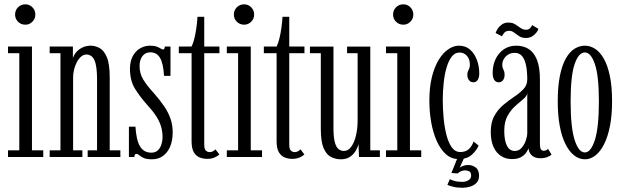

<svg xmlns="http://www.w3.org/2000/svg" viewBox="-20 -744 2950 910"><path d="M18 0V-31.5H71.5V-492H18V-523.5H131.5V-31.5H185V0ZM100.5 -627Q79.5 -627 65.5 -641Q51.5 -655 51.5 -675Q51.5 -695.5 65.5 -709.5Q79.5 -723.5 100.5 -723.5Q119.5 -723.5 133.5 -709.5Q147.5 -695.5 147.5 -675Q147.5 -655 133.5 -641Q119.5 -627 100.5 -627Z M215.5 0V-31.5H266.5V-492H215.5V-523.5H325.5V-468Q328.5 -480.5 339.5 -494.5Q350.5 -508.5 368.8 -518Q387 -527.5 409.5 -527.5Q431 -527.5 451.8 -516.5Q472.5 -505.5 486.2 -473.5Q500 -441.5 500 -377.5V-31.5H550.5V0H395.5V-31.5H440V-367.5Q440 -431 427.8 -458.2Q415.5 -485.5 389.5 -485.5Q376 -485.5 364.5 -475.8Q353 -466 344.5 -450Q336 -434 331.2 -415Q326.5 -396 326.5 -378V-31.5H370.5V0Z M699.5 11Q674 11 660.5 4.5Q647 -2 640 -8.2Q633 -14.5 627 -14.5Q621 -14.5 619 -10.5Q617 -6.5 617 0H591V-143.5H622Q624 -112 629.2 -88.8Q634.5 -65.5 643.5 -50.5Q652.5 -35.5 665.8 -28Q679 -20.5 697.5 -20.5Q717 -20.5 728.5 -31.8Q740 -43 745.2 -60Q750.5 -77 750.5 -94Q750.5 -120.5 743.2 -144.8Q736 -169 720 -193.8Q704 -218.5 677.5 -247Q644.5 -284 620.2 -322.8Q596 -361.5 596 -417.5Q596 -454 609.5 -478.5Q623 -503 644.8 -515.2Q666.5 -527.5 691 -527.5Q711 -527.5 722.8 -523Q734.5 -518.5 741.5 -514Q748.5 -509.5 753 -509.5Q757 -509.5 758.8 -513Q760.5 -516.5 761 -523.5H788V-384.5H757.5Q755.5 -415 750.8 -436.2Q746 -457.5 738 -470.5Q730 -483.5 718.8 -489.8Q707.5 -496 692.5 -496Q668.5 -496 655 -478Q641.5 -460 641.5 -430.5Q641.5 -396 659 -367Q676.5 -338 711 -300.5Q739 -268.5 758.8 -239.2Q778.5 -210 788.5 -180.2Q798.5 -150.5 798.5 -116.5Q798.5 -79 786.8 -50.2Q775 -21.5 753 -5.2Q731 11 699.5 11Z M962 9Q944 9 927 2.5Q910 -4 899 -22Q888 -40 888 -75V-492H827.5V-523.5H888Q895.5 -538 901.2 -561.5Q907 -585 910.8 -612.2Q914.5 -639.5 916 -664.5H948V-523.5H1020V-492H948V-58Q948 -36.5 956.2 -29.8Q964.5 -23 973 -23Q983 -23 990.2 -27.5Q997.5 -32 1001 -36.5L1019.5 -12Q1011 -3.5 996 2.8Q981 9 962 9Z M1055 0V-31.5H1108.5V-492H1055V-523.5H1168.5V-31.5H1222V0ZM1137.5 -627Q1116.5 -627 1102.5 -641Q1088.5 -655 1088.5 -675Q1088.5 -695.5 1102.5 -709.5Q1116.5 -723.5 1137.5 -723.5Q1156.5 -723.5 1170.5 -709.5Q1184.5 -695.5 1184.5 -675Q1184.5 -655 1170.5 -641Q1156.5 -627 1137.5 -627Z M1365 9Q1347 9 1330 2.5Q1313 -4 1302 -22Q1291 -40 1291 -75V-492H1230.5V-523.5H1291Q1298.5 -538 1304.2 -561.5Q1310 -585 1313.8 -612.2Q1317.5 -639.5 1319 -664.5H1351V-523.5H1423V-492H1351V-58Q1351 -36.5 1359.2 -29.8Q1367.5 -23 1376 -23Q1386 -23 1393.2 -27.5Q1400.5 -32 1404 -36.5L1422.5 -12Q1414 -3.5 1399 2.8Q1384 9 1365 9Z M1596 11Q1571 11 1549 0Q1527 -11 1513.8 -42Q1500.5 -73 1500.5 -132.5V-492H1449V-523H1560.5V-138.5Q1560.5 -93 1567 -69.5Q1573.5 -46 1584.8 -37.2Q1596 -28.5 1610 -28.5Q1630.5 -28.5 1645.2 -49.2Q1660 -70 1667.5 -103Q1675 -136 1675 -172.5V-492H1625V-523H1735V-31.5H1780.5V0H1681.5L1679 -62Q1676.5 -47.5 1666.8 -30.5Q1657 -13.5 1639.5 -1.2Q1622 11 1596 11Z M1809.5 0V-31.5H1863V-492H1809.5V-523.5H1923V-31.5H1976.5V0ZM1892 -627Q1871 -627 1857 -641Q1843 -655 1843 -675Q1843 -695.5 1857 -709.5Q1871 -723.5 1892 -723.5Q1911 -723.5 1925 -709.5Q1939 -695.5 1939 -675Q1939 -655 1925 -641Q1911 -627 1892 -627Z M2154 10Q2119 10 2093 -13.5Q2067 -37 2049.5 -76.8Q2032 -116.5 2023.5 -165.8Q2015 -215 2015 -266.5Q2015 -331 2027.2 -379.8Q2039.5 -428.5 2059.8 -461.2Q2080 -494 2105 -510.8Q2130 -527.5 2155 -527.5Q2187 -527.5 2208.2 -508.5Q2229.5 -489.5 2240.5 -459.5Q2251.5 -429.5 2251.5 -397Q2251.5 -376.5 2244.2 -365.2Q2237 -354 2224 -354Q2210.5 -354 2202.8 -364Q2195 -374 2195 -390Q2195 -400.5 2198 -406.5Q2201 -412.5 2204 -419.2Q2207 -426 2207 -437.5Q2207 -464 2193 -479.5Q2179 -495 2157.5 -495Q2136 -495 2121 -475.5Q2106 -456 2096.5 -423.5Q2087 -391 2082.8 -350.8Q2078.5 -310.5 2078.5 -269.5Q2078.5 -228.5 2082.5 -185.2Q2086.5 -142 2095.8 -105.2Q2105 -68.5 2121 -46Q2137 -23.5 2161.5 -23.5Q2187.5 -23.5 2202.2 -37.5Q2217 -51.5 2224.5 -73.5L2248.5 -54Q2240 -33 2217.2 -11.5Q2194.5 10 2154 10ZM2172.5 146Q2146 146 2127 141Q2108 136 2100.5 132L2112 105Q2117 108.5 2132.8 113.2Q2148.5 118 2171.5 118Q2187.5 118 2200.2 110.2Q2213 102.5 2213 88.5Q2213 73 2204.2 68.2Q2195.5 63.5 2183.5 63.5Q2175.5 63.5 2165.8 67.2Q2156 71 2149.5 78L2119.5 76L2150.5 -1H2182L2158.5 51.5Q2161 48 2172.8 43Q2184.5 38 2199 38Q2218 38 2234.2 49.5Q2250.5 61 2250.5 89Q2250.5 110 2238.5 122.5Q2226.5 135 2208.2 140.5Q2190 146 2172.5 146Z M2406.5 10Q2377.5 10 2354.8 -4.5Q2332 -19 2319 -47.8Q2306 -76.5 2306 -119Q2306 -165.5 2323.5 -196Q2341 -226.5 2366.8 -247.8Q2392.5 -269 2418.2 -286.2Q2444 -303.5 2461.5 -322.2Q2479 -341 2479 -367.5Q2479 -406 2473.2 -434.2Q2467.5 -462.5 2454.5 -478Q2441.5 -493.5 2419 -493.5Q2393.5 -493.5 2377 -476.2Q2360.5 -459 2360.5 -437Q2360.5 -426 2363.5 -419.8Q2366.5 -413.5 2369 -407.2Q2371.5 -401 2371.5 -389.5Q2371.5 -374 2364.2 -364Q2357 -354 2343 -354Q2329.5 -354 2322.2 -366Q2315 -378 2315 -398.5Q2315 -435 2329 -464.2Q2343 -493.5 2368.2 -510.5Q2393.5 -527.5 2427 -527.5Q2461 -527.5 2486 -511.5Q2511 -495.5 2525 -460.2Q2539 -425 2539 -367.5V-63.5Q2539 -43.5 2543.5 -36.5Q2548 -29.5 2557 -29.5Q2565 -29.5 2570 -32.5Q2575 -35.5 2577.5 -38.5L2594 -11.5Q2588 -5 2573.8 0.5Q2559.5 6 2541 6Q2524 6 2511.8 0Q2499.5 -6 2492.8 -16.8Q2486 -27.5 2485 -41.5Q2482 -32.5 2473.5 -20.2Q2465 -8 2448.8 1Q2432.5 10 2406.5 10ZM2420 -28.5Q2439.5 -28.5 2452.5 -43.5Q2465.5 -58.5 2472.2 -78.5Q2479 -98.5 2479 -114V-303Q2477.5 -289 2461 -275Q2444.5 -261 2423.2 -242.5Q2402 -224 2386 -195.8Q2370 -167.5 2370 -124.5Q2370 -77.5 2382.8 -53Q2395.5 -28.5 2420 -28.5ZM2473 -564Q2453.5 -564 2440.5 -572.5Q2427.5 -581 2416.8 -589.5Q2406 -598 2393 -598Q2377.5 -598 2369.5 -588Q2361.5 -578 2359 -572L2329 -587.5Q2331.5 -596.5 2339.2 -608.2Q2347 -620 2359.5 -628.5Q2372 -637 2389 -637Q2409 -637 2422.2 -628.5Q2435.5 -620 2447.2 -611.5Q2459 -603 2472.5 -603Q2486 -603 2492.8 -611Q2499.5 -619 2502.5 -625L2532 -607Q2529.5 -599 2521.8 -589Q2514 -579 2501.8 -571.5Q2489.5 -564 2473 -564Z M2752 11Q2725 11 2701.5 -7.2Q2678 -25.5 2660.2 -60.8Q2642.5 -96 2633 -147Q2623.5 -198 2623.5 -263.5Q2623.5 -335 2633.8 -385.2Q2644 -435.5 2662 -467Q2680 -498.5 2703.2 -513Q2726.5 -527.5 2752 -527.5Q2777 -527.5 2800 -513Q2823 -498.5 2841.2 -467Q2859.5 -435.5 2870.2 -385.2Q2881 -335 2881 -263.5Q2881 -198 2871 -147Q2861 -96 2843.2 -60.8Q2825.5 -25.5 2802 -7.2Q2778.5 11 2752 11ZM2752 -21.5Q2780.5 -21.5 2799.5 -80.8Q2818.5 -140 2818.5 -263.5Q2818.5 -385 2799.5 -440.2Q2780.5 -495.5 2752 -495.5Q2722.5 -495.5 2703.5 -440.2Q2684.5 -385 2684.5 -263.5Q2684.5 -140 2703.5 -80.8Q2722.5 -21.5 2752 -21.5Z"/></svg>

Font: Imbue Light
Style: Regular
Weight: 300
Designer: Tyler Finck
Foundry: Etcetera Type Company
Version: Version 1.102